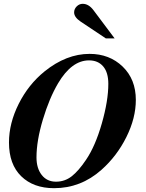

<svg xmlns="http://www.w3.org/2000/svg" viewBox="-20 -967 762 1005"><path d="M691 -444Q691 -349 641.5 -249.5Q592 -150 511 -78Q403 18 263 18Q155 18 91 -44.5Q27 -107 27 -221Q27 -322 78 -423.5Q129 -525 213 -593Q327 -685 449 -685Q553 -685 622 -618.5Q691 -552 691 -444ZM547 -528Q547 -588 520 -619.5Q493 -651 446 -651Q355 -651 284 -531Q238 -453 204.5 -341.5Q171 -230 171 -143Q171 -86 198.5 -51Q226 -16 273 -16Q319 -16 355 -44Q391 -72 430 -130Q479 -202 513 -321Q547 -440 547 -528ZM580 -766H534L402 -854Q368 -877 368 -902Q368 -920 381.5 -933.5Q395 -947 413 -947Q444 -947 469 -914Z"/></svg>

Font: STIX MathJax Latin
Style: Bold Italic
Weight: 700
Italic angle: -16.33°
Designer: MicroPress Inc., with final additions and corrections provided by Coen Hoffman, Elsevier (retired)
Version: Version 1.1.1